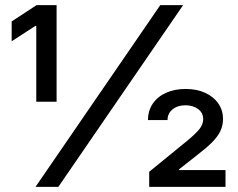

<svg xmlns="http://www.w3.org/2000/svg" viewBox="-20 -727 925 747"><path d="M603.5 -707H692.4L207 0H118.2ZM121.1 -626H117.2L25.4 -566.4V-643.6L122.1 -707H200.2V-331.1H121.1ZM560.5 -58.6 710 -180.7Q742.7 -208 756.6 -225.8Q770.5 -243.7 770.5 -263.7Q770.5 -288.1 750.7 -302.7Q731 -317.4 701.2 -317.4Q670.9 -317.4 651.4 -301.5Q631.8 -285.6 631.8 -259.8H555.7Q555.7 -295.9 574.2 -323.5Q592.8 -351.1 626 -366Q659.2 -380.9 702.1 -380.9Q745.6 -380.9 778.6 -365.7Q811.5 -350.6 829.6 -324Q847.7 -297.4 847.7 -264.6Q847.7 -238.8 837.2 -216.8Q826.7 -194.8 804.7 -172.9Q782.7 -150.9 745.1 -122.1L676.8 -68.4V-65.4H857.4V0H560.5Z"/></svg>

Font: WEMIX Pretendard Medium
Style: Regular
Weight: 500
Designer: Base glyphs from Inter by Rasmus Andersson; Hangeul glyphs from Noto Sans CJK(Source Han Sans) by Jang Soo-young and Kan
Foundry: Kil Hyung-jin
Version: Version 1.000